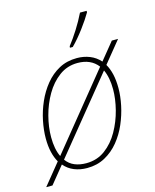

<svg xmlns="http://www.w3.org/2000/svg" viewBox="-137 -848 791 980"><g transform="rotate(-15 259.0 -358.0)"><path d="M-16 50 75 -62Q61 -86 53.5 -118Q46 -150 46 -190Q46 -234 56 -283Q66 -332 86.5 -378.5Q107 -425 138 -463Q169 -501 210.5 -523.5Q252 -546 305 -546Q341 -546 372.5 -533.5Q404 -521 427 -495L501 -586H534L442 -473Q456 -449 463.5 -417Q471 -385 471 -343Q471 -301 461 -253Q451 -205 431 -158.5Q411 -112 380 -74Q349 -36 307 -13Q265 10 212 10Q175 10 144 -2.5Q113 -15 91 -41L17 50ZM74 -190Q74 -126 94 -85L409 -473Q372 -521 302 -521Q247 -521 204.5 -489.5Q162 -458 133 -408Q104 -358 89 -300.5Q74 -243 74 -190ZM214 -15Q271 -15 314 -47Q357 -79 385.5 -129.5Q414 -180 428.5 -237Q443 -294 443 -344Q443 -407 423 -449L108 -62Q126 -37 153 -26Q180 -15 214 -15ZM285 -606 286 -614Q311 -646 336 -685.5Q361 -725 381 -766H416V-758Q397 -725 364.5 -681.5Q332 -638 300 -606Z"/></g></svg>

Font: Noto Serif Thin
Style: Italic
Weight: 100
Italic angle: -12°
Designer: Monotype Design Team
Foundry: Monotype Imaging Inc.
Version: Version 2.014; ttfautohint (v1.8.4.7-5d5b)